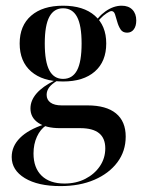

<svg xmlns="http://www.w3.org/2000/svg" viewBox="-20 -447 502 660"><path d="M187.9 192.7Q110.5 192.7 65.3 165.3Q20.2 137.9 20.2 92.7Q20.2 55.6 48.8 27Q77.4 -1.6 132.3 -19.4L137.9 -15.3Q118.5 -2.4 106.9 23Q95.2 48.4 95.2 80.6Q95.2 129.8 123 156.9Q150.8 183.9 201.6 183.9Q241.9 183.9 273.4 167.7Q304.8 151.6 323.4 124.2Q341.9 96.8 341.9 62.9Q341.9 28.2 320.6 10.9Q299.2 -6.5 255.6 -6.5H185.5Q138.7 -6.5 111.7 -24.6Q84.7 -42.7 84.7 -74.2Q84.7 -101.6 105.6 -125.8Q126.6 -150 167.7 -170.2L176.6 -169.4Q157.3 -158.1 148.8 -146.4Q140.3 -134.7 140.3 -121Q140.3 -104 153.6 -94.4Q166.9 -84.7 191.9 -84.7H280.6Q345.2 -84.7 378.6 -57.3Q412.1 -29.8 412.1 22.6Q412.1 72.6 383.5 110.9Q354.8 149.2 304.4 171Q254 192.7 187.9 192.7ZM196.8 -166.9Q126.6 -166.9 87.1 -201.2Q47.6 -235.5 47.6 -297.6Q47.6 -358.9 87.1 -393.1Q126.6 -427.4 196.8 -427.4Q266.9 -427.4 306 -393.1Q345.2 -358.9 345.2 -297.6Q345.2 -235.5 306 -201.2Q266.9 -166.9 196.8 -166.9ZM196.8 -175.8Q229 -175.8 244.8 -205.2Q260.5 -234.7 260.5 -297.6Q260.5 -359.7 244.8 -389.1Q229 -418.5 196.8 -418.5Q165.3 -418.5 149.6 -389.1Q133.9 -359.7 133.9 -297.6Q133.9 -234.7 149.6 -205.2Q165.3 -175.8 196.8 -175.8ZM416.9 -334.7Q401.6 -334.7 394.4 -346Q387.1 -357.3 383.1 -371.8Q379 -386.3 375.4 -397.6Q371.8 -408.9 362.9 -408.9Q358.1 -408.9 346.8 -401.6Q335.5 -394.4 324.2 -382.3Q312.9 -370.2 306.5 -353.2L301.6 -359.7Q315.3 -388.7 342.7 -408.1Q370.2 -427.4 398.4 -427.4Q421.8 -427.4 435.1 -413.7Q448.4 -400 448.4 -376.6Q448.4 -357.3 439.9 -346Q431.5 -334.7 416.9 -334.7Z"/></svg>

Font: Playfair 144pt SemiCondensed Medium
Style: Regular
Weight: 500
Width: 4
Designer: Claus Eggers Sørensen
Foundry: Claus Eggers Sørensen
Version: Version 2.203